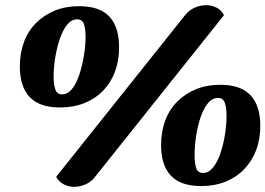

<svg xmlns="http://www.w3.org/2000/svg" viewBox="-20 -703 1030 745"><path d="M268 22Q246 22 227 12Q208 2 198 -17L698 -644Q714 -664 736 -673.5Q758 -683 780 -683Q801 -683 820 -673.5Q839 -664 849 -644L349 -17Q334 3 311.5 12.5Q289 22 268 22ZM213 -286Q133 -286 95 -326.5Q57 -367 57 -445Q57 -497 73 -540Q89 -583 120 -614Q151 -645 193 -662Q235 -679 287 -679Q367 -679 404.5 -638.5Q442 -598 442 -520Q442 -467 426 -424.5Q410 -382 380 -351Q350 -320 307.5 -303Q265 -286 213 -286ZM221 -337Q243 -337 260 -358.5Q277 -380 288 -414Q299 -448 305.5 -486.5Q312 -525 312 -560Q312 -589 306 -608.5Q300 -628 279 -628Q257 -628 240 -606.5Q223 -585 211.5 -550.5Q200 -516 194 -477.5Q188 -439 188 -405Q188 -376 194.5 -356.5Q201 -337 221 -337ZM761 19Q681 19 643 -21.5Q605 -62 605 -140Q605 -192 621 -235Q637 -278 668 -309Q699 -340 741 -357Q783 -374 835 -374Q914 -374 952 -333.5Q990 -293 990 -215Q990 -162 973.5 -119.5Q957 -77 927 -46Q897 -15 855 2Q813 19 761 19ZM768 -32Q790 -32 807 -53.5Q824 -75 835.5 -109Q847 -143 853 -181.5Q859 -220 859 -255Q859 -284 852.5 -303.5Q846 -323 826 -323Q803 -323 786 -301.5Q769 -280 757.5 -245.5Q746 -211 740.5 -172.5Q735 -134 735 -100Q735 -71 741 -51.5Q747 -32 768 -32Z"/></svg>

Font: Sansita Swashed Light ExtraBold
Style: Regular
Weight: 800
Version: Version 1.003